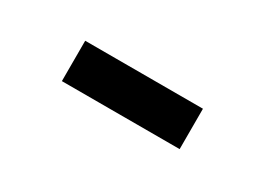

<svg xmlns="http://www.w3.org/2000/svg" viewBox="-14 -918 629 449"><g transform="rotate(30 300.0 -693.5)"><path d="M136 -639V-748H454V-639Z"/></g></svg>

Font: Noto Sans Mono Extra
Style: Regular
Weight: 800
Designer: Monotype Design Team
Foundry: Monotype Imaging Inc.
Version: Version 1.900